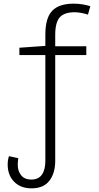

<svg xmlns="http://www.w3.org/2000/svg" viewBox="-20 -785 540 1050"><path d="M152 245Q93 245 57.5 209Q22 173 22 115Q22 102 24 90Q26 78 29 69L80 80Q79 88 78 97Q77 106 77 116Q77 151 96 174Q115 197 151 197Q190 197 209 170.5Q228 144 228 94V-484H86V-524L228 -534V-595Q228 -687 265.5 -726Q303 -765 383 -765Q409 -765 432 -761Q455 -757 474 -751L461 -705Q443 -711 424 -714.5Q405 -718 388 -718Q332 -718 307 -690.5Q282 -663 282 -594V-532H452V-484H282V94Q282 162 250 203.5Q218 245 152 245Z"/></svg>

Font: Noto Sans Mono ExtraCondensed Light
Style: Regular
Weight: 300
Width: 2
Designer: Monotype Design Team
Foundry: Monotype Imaging Inc.
Version: Version 2.014; ttfautohint (v1.8.4.7-5d5b)